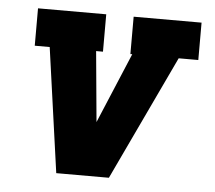

<svg xmlns="http://www.w3.org/2000/svg" viewBox="-43 -567 686 614"><g transform="rotate(5 300.0 -260.0)"><path d="M159 0 103 -400H55V-520H274V-400H252L273 -174L368 -400H362V-520H580V-400H517L328 0Z"/></g></svg>

Font: Iosevka Etoile Heavy Oblique
Style: Regular
Weight: 900
Italic angle: -9°
Designer: Belleve Invis
Foundry: Belleve Invis
Version: Version 15.5.2; ttfautohint (v1.8.4)